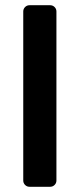

<svg xmlns="http://www.w3.org/2000/svg" viewBox="-20 -591 305 735"><path d="M93 124Q83 124 76 117Q69 110 69 100V-547Q69 -557 76 -564Q83 -571 93 -571H172Q182 -571 189 -564Q196 -557 196 -547V100Q196 110 189 117Q182 124 172 124Z"/></svg>

Font: Rubik Medium
Style: Regular
Weight: 500
Designer: Hubert and Fischer
Foundry: Hubert and Fischer
Version: Version 2.300; ttfautohint (v1.8.4.7-5d5b);gftools[0.9.30]